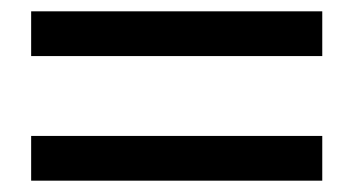

<svg xmlns="http://www.w3.org/2000/svg" viewBox="-20 -491 624 339"><path d="M549 -392V-471H35V-392ZM549 -172V-251H35V-172Z"/></svg>

Font: Hibana SubMedium
Style: Regular
Weight: 500
Width: 6
Designer: pygmalion
Foundry: ybstudio
Version: Version 0.930;hotconv 1.0.109;makeotfexe 2.5.65596